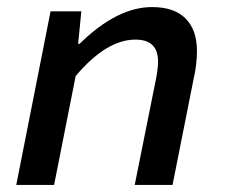

<svg xmlns="http://www.w3.org/2000/svg" viewBox="-20 -523 640 543"><path d="M26 0 123 -491H210L201 -399H205Q311 -503 410 -503Q473 -503 505 -470.5Q537 -438 537 -379Q537 -341 528 -302L468 0H361L419 -289Q427 -326 427 -349Q427 -411 363 -411Q281 -411 194 -308L133 0Z"/></svg>

Font: TypoPRO Source Code Pro
Style: Italic
Weight: 600
Italic angle: -11°
Monospace: yes
Designer: Paul D. Hunt, Teo Tuominen
Foundry: Adobe Systems Incorporated
Version: Version 1.030;PS 1.0;hotconv 1.0.84;makeotf.lib2.5.63406